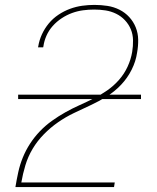

<svg xmlns="http://www.w3.org/2000/svg" viewBox="-20 -763 640 783"><path d="M43 0V-1Q48 -31 54.5 -61Q61 -91 73 -120.5Q85 -150 102.5 -177Q120 -204 142.5 -227.5Q165 -251 191.5 -270Q218 -289 246.5 -305Q275 -321 304 -334Q333 -347 362 -361.5Q391 -376 417.5 -394.5Q444 -413 465.5 -437.5Q487 -462 500.5 -491.5Q514 -521 519 -551Q523 -575 522.5 -599Q522 -623 513.5 -643.5Q505 -664 489.5 -680.5Q474 -697 453.5 -707Q433 -717 410.5 -720.5Q388 -724 364 -724Q341 -724 318.5 -721Q296 -718 274 -710Q252 -702 231.5 -688.5Q211 -675 195 -657Q179 -639 169.5 -617.5Q160 -596 157 -574L156 -570H135L136 -574Q140 -599 151 -623Q162 -647 179 -667.5Q196 -688 218.5 -703Q241 -718 265.5 -727Q290 -736 315 -739.5Q340 -743 365 -743Q392 -743 418 -739Q444 -735 467 -723.5Q490 -712 507 -693.5Q524 -675 533.5 -651.5Q543 -628 543.5 -601.5Q544 -575 539 -548Q534 -513 517 -479Q500 -445 474 -417.5Q448 -390 416 -370Q384 -350 349.5 -334Q315 -318 281.5 -302Q248 -286 217 -264.5Q186 -243 159 -215.5Q132 -188 113 -156Q94 -124 83.5 -89Q73 -54 67 -19H448L445 0ZM555 -359H54V-377H555Z"/></svg>

Font: Iosevka Aile Thin Oblique
Style: Regular
Weight: 100
Italic angle: -9°
Designer: Belleve Invis
Foundry: Belleve Invis
Version: Version 31.1.0; ttfautohint (v1.8.4)